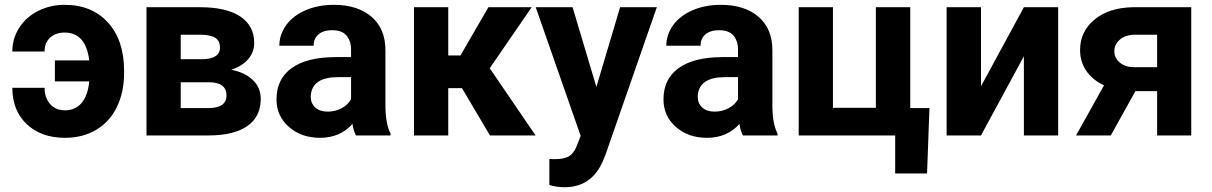

<svg xmlns="http://www.w3.org/2000/svg" viewBox="-20 -558 4992 791"><path d="M246.6 -423.8Q208.5 -423.8 186 -402.6Q163.6 -381.3 163.6 -345.7H30.8Q30.8 -399.4 59.3 -443.8Q87.9 -488.3 137.5 -513.2Q187 -538.1 246.6 -538.1Q358.4 -538.1 424.8 -465.1Q491.2 -392.1 491.2 -266.1V-256.8Q491.2 -178.7 461.9 -117.9Q432.6 -57.1 377.2 -23.7Q321.8 9.8 247.6 9.8Q149.9 9.8 90.3 -46.4Q30.8 -102.5 30.8 -196.3H163.6Q163.6 -155.8 186.3 -129.6Q209 -103.5 247.6 -103.5Q290 -103.5 315.9 -133.5Q341.8 -163.6 347.7 -222.7H206.1V-309.1H347.7Q333.5 -423.8 246.6 -423.8Z M583.5 0V-528.3H804.2Q912.1 -528.3 969.7 -490.2Q1027.3 -452.1 1027.3 -380.9Q1027.3 -344.2 1003.2 -315.2Q979 -286.1 932.6 -270.5Q989.3 -259.8 1021.7 -228.3Q1054.2 -196.8 1054.2 -150.9Q1054.2 -77.1 998.8 -38.6Q943.4 0 837.9 0ZM724.6 -219.2V-112.8H838.4Q913.1 -112.8 913.1 -165Q913.1 -218.3 841.8 -219.2ZM724.6 -314H812Q886.2 -314.9 886.2 -361.8Q886.2 -390.6 866 -402.8Q845.7 -415 804.2 -415H724.6Z M1446.3 0Q1436.5 -19 1432.1 -47.4Q1380.9 9.8 1298.8 9.8Q1221.2 9.8 1170.2 -35.2Q1119.1 -80.1 1119.1 -148.4Q1119.1 -232.4 1181.4 -277.3Q1243.7 -322.3 1361.3 -322.8H1426.3V-353Q1426.3 -389.6 1407.5 -411.6Q1388.7 -433.6 1348.1 -433.6Q1312.5 -433.6 1292.2 -416.5Q1272 -399.4 1272 -369.6H1130.9Q1130.9 -415.5 1159.2 -454.6Q1187.5 -493.7 1239.3 -515.9Q1291 -538.1 1355.5 -538.1Q1453.1 -538.1 1510.5 -489Q1567.9 -439.9 1567.9 -351.1V-122.1Q1568.4 -46.9 1588.9 -8.3V0ZM1329.6 -98.1Q1360.8 -98.1 1387.2 -112.1Q1413.6 -126 1426.3 -149.4V-240.2H1373.5Q1267.6 -240.2 1260.7 -167L1260.3 -158.7Q1260.3 -132.3 1278.8 -115.2Q1297.4 -98.1 1329.6 -98.1Z M1883.3 -194.8H1826.7V0H1685.5V-528.3H1826.7V-329.6H1877L1992.2 -528.3H2170.4L1997.6 -276.9L2186.5 0H1998.5Z M2437 -199.7 2534.7 -528.3H2686L2473.6 82L2461.9 109.9Q2414.6 213.4 2305.7 213.4Q2274.9 213.4 2243.2 204.1V97.2L2264.6 97.7Q2304.7 97.7 2324.5 85.4Q2344.2 73.2 2355.5 44.9L2372.1 1.5L2187 -528.3H2338.9Z M3040.5 0Q3030.8 -19 3026.4 -47.4Q2975.1 9.8 2893.1 9.8Q2815.4 9.8 2764.4 -35.2Q2713.4 -80.1 2713.4 -148.4Q2713.4 -232.4 2775.6 -277.3Q2837.9 -322.3 2955.6 -322.8H3020.5V-353Q3020.5 -389.6 3001.7 -411.6Q2982.9 -433.6 2942.4 -433.6Q2906.7 -433.6 2886.5 -416.5Q2866.2 -399.4 2866.2 -369.6H2725.1Q2725.1 -415.5 2753.4 -454.6Q2781.7 -493.7 2833.5 -515.9Q2885.3 -538.1 2949.7 -538.1Q3047.4 -538.1 3104.7 -489Q3162.1 -439.9 3162.1 -351.1V-122.1Q3162.6 -46.9 3183.1 -8.3V0ZM2923.8 -98.1Q2955.1 -98.1 2981.4 -112.1Q3007.8 -126 3020.5 -149.4V-240.2H2967.8Q2861.8 -240.2 2855 -167L2854.5 -158.7Q2854.5 -132.3 2873 -115.2Q2891.6 -98.1 2923.8 -98.1Z M3270.5 -528.3H3411.6V-113.8H3588.4V-528.3H3730V-112.8H3809.1L3799.3 156.7H3668V0H3270.5Z M4198.2 -528.3H4339.4V0H4198.2V-326.2L4021.5 0H3879.9V-528.3H4021.5V-202.6Z M4887.7 -528.3V0H4747.1V-182.6H4657.7L4556.2 0H4413.1L4528.3 -206.5Q4481 -228.5 4455.3 -266.1Q4429.7 -303.7 4429.7 -351.6Q4429.7 -428.2 4489 -477.3Q4548.3 -526.4 4647.9 -528.3ZM4650.4 -281.2H4747.1V-415H4655.3Q4617.7 -415 4594.2 -395.3Q4570.8 -375.5 4570.8 -347.2Q4570.8 -318.8 4593.3 -300.3Q4615.7 -281.7 4650.4 -281.2Z"/></svg>

Font: Robotiche
Style: Bold
Weight: 700
Designer: Google
Version: Version 2.001150; 2014